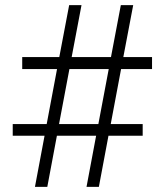

<svg xmlns="http://www.w3.org/2000/svg" viewBox="-20 -731 640 751"><path d="M356 -200.2H202.6L165 0H116.7L154.3 -200.2H29.8V-245.6H162.6L203.1 -460.9H66.9V-507.8H211.9L250.5 -710.9H298.8L260.3 -507.8H414.1L452.6 -710.9H501L462.4 -507.8H574.7V-460.9H453.6L413.1 -245.6H538.1V-200.2H404.3L366.7 0H318.4ZM210.9 -245.6H364.7L405.3 -460.9H251.5Z"/></svg>

Font: Roboto Mono Light
Style: Regular
Weight: 300
Designer: Google
Version: Version 2.000985; 2015; ttfautohint (v1.3)